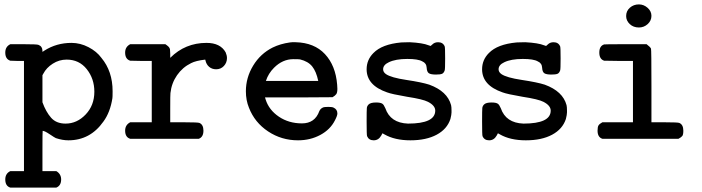

<svg xmlns="http://www.w3.org/2000/svg" viewBox="-20 -632 3190 873"><path d="M4 -393Q4 -420 27 -431H89Q149 -431 155 -428Q173 -421 173 -401V-396L182 -402Q237 -437 305 -437Q345 -437 382.5 -417.5Q420 -398 441 -369Q492 -308 492 -217Q492 -189 491 -185Q481 -121 450 -79Q390 6 291 6Q264 6 234 -4Q229 -6 206 -21.5Q183 -37 174 -37Q173 -37 173 54V146H236Q258 159 258 184Q258 212 236 221H27Q4 214 4 184Q4 157 27 146H89V-355H58L27 -356Q4 -363 4 -393ZM409 -215Q409 -274 374.5 -317.5Q340 -361 283 -361Q249 -361 220 -342.5Q191 -324 177 -297L173 -290V-167Q189 -123 212.5 -96.5Q236 -70 278 -70Q330 -70 369.5 -111.5Q409 -153 409 -215Z M732 -431Q734 -430 737.5 -427Q741 -424 742 -423.5Q743 -423 745.5 -420.5Q748 -418 749 -416.5Q750 -415 751.5 -412Q753 -409 753 -405.5Q753 -402 753.5 -397.5Q754 -393 754 -387V-369Q822 -437 919 -437Q982 -437 1006 -394Q1012 -380 1012 -368Q1012 -347 998 -332Q984 -317 963 -317Q944 -317 931 -328Q918 -339 914 -358L913 -361Q870 -356 849 -345Q810 -326 785 -290Q760 -254 755 -209Q754 -203 754 -138V-76H818Q881 -76 887 -73Q905 -65 905 -38Q905 -9 884 -1H572Q549 -8 549 -38Q549 -64 572 -76H670V-355H621L572 -356Q549 -363 549 -393Q549 -419 572 -431Z M1298 -439 1308 -440Q1318 -440 1324 -440Q1409 -438 1457.5 -386Q1506 -334 1513 -247Q1514 -240 1514 -228Q1514 -211 1509 -204Q1504 -197 1492 -190L1338 -189H1185L1188 -179Q1203 -132 1248 -101.5Q1293 -71 1353 -71Q1412 -71 1432 -127Q1437 -138 1448 -143Q1454 -146 1472 -146Q1490 -146 1496 -143Q1514 -135 1514 -116Q1514 -106 1503 -85Q1482 -43 1436.5 -18.5Q1391 6 1335 6Q1260 6 1199 -34.5Q1138 -75 1112 -142Q1098 -176 1098 -217Q1098 -279 1131 -333.5Q1164 -388 1220 -416Q1255 -433 1298 -439ZM1427 -264Q1418 -307 1399.5 -330Q1381 -353 1344 -362Q1338 -363 1314 -363Q1265 -363 1226 -324Q1200 -298 1189 -264Z M1835 -70Q1959 -70 1959 -129Q1959 -152 1926 -169Q1903 -181 1831 -192Q1761 -204 1740 -212Q1647 -244 1647 -317Q1647 -360 1678 -391Q1717 -431 1804 -439Q1806 -439 1820 -439.5Q1834 -440 1843 -440Q1902 -437 1929 -426L1938 -423Q1939 -423 1946 -430Q1956 -440 1972 -440Q1994 -440 2002 -421Q2004 -416 2004 -366Q2004 -317 2002 -312Q1998 -300 1990 -296.5Q1982 -293 1962 -293Q1939 -293 1930 -299Q1921 -305 1920 -324Q1919 -345 1900 -353Q1881 -364 1832 -364Q1779 -364 1748 -349Q1722 -337 1722 -317Q1722 -304 1735 -295Q1758 -279 1828 -268.5Q1898 -258 1932 -247Q2014 -217 2031 -154Q2033 -146 2033 -129V-121Q2033 -111 2028 -91Q2013 -45 1965.5 -19.5Q1918 6 1846 6Q1775 6 1728 -21Q1720 -26 1719 -26Q1716 -21 1713 -15Q1701 6 1679 6Q1657 6 1649 -13Q1647 -18 1647 -79Q1647 -132 1648 -141Q1649 -150 1656 -157Q1665 -166 1690 -166Q1711 -166 1719 -160Q1725 -156 1732 -140Q1755 -73 1835 -70Z M2360 -70Q2484 -70 2484 -129Q2484 -152 2451 -169Q2428 -181 2356 -192Q2286 -204 2265 -212Q2172 -244 2172 -317Q2172 -360 2203 -391Q2242 -431 2329 -439Q2331 -439 2345 -439.5Q2359 -440 2368 -440Q2427 -437 2454 -426L2463 -423Q2464 -423 2471 -430Q2481 -440 2497 -440Q2519 -440 2527 -421Q2529 -416 2529 -366Q2529 -317 2527 -312Q2523 -300 2515 -296.5Q2507 -293 2487 -293Q2464 -293 2455 -299Q2446 -305 2445 -324Q2444 -345 2425 -353Q2406 -364 2357 -364Q2304 -364 2273 -349Q2247 -337 2247 -317Q2247 -304 2260 -295Q2283 -279 2353 -268.5Q2423 -258 2457 -247Q2539 -217 2556 -154Q2558 -146 2558 -129V-121Q2558 -111 2553 -91Q2538 -45 2490.5 -19.5Q2443 6 2371 6Q2300 6 2253 -21Q2245 -26 2244 -26Q2241 -21 2238 -15Q2226 6 2204 6Q2182 6 2174 -13Q2172 -18 2172 -79Q2172 -132 2173 -141Q2174 -150 2181 -157Q2190 -166 2215 -166Q2236 -166 2244 -160Q2250 -156 2257 -140Q2280 -73 2360 -70Z M2827 -559Q2827 -582 2844 -597Q2861 -612 2885 -612Q2907 -612 2924.5 -596.5Q2942 -581 2942 -560Q2942 -538 2925 -522.5Q2908 -507 2885 -507Q2860 -507 2843.5 -522.5Q2827 -538 2827 -559ZM2697 -38Q2697 -55 2701.5 -62Q2706 -69 2719 -76H2858V-355H2792L2727 -356Q2705 -363 2705 -393Q2705 -423 2727 -430Q2728 -431 2825 -431H2920Q2937 -418 2940 -411Q2942 -406 2942 -241V-76H3003Q3063 -76 3069 -73Q3087 -65 3087 -38Q3087 -20 3082.5 -14Q3078 -8 3065 -1H2719Q2697 -8 2697 -38Z"/></svg>

Font: MathJax_Typewriter
Style: Regular
Weight: 400
Version: Version 1.1